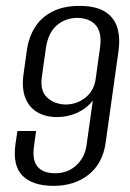

<svg xmlns="http://www.w3.org/2000/svg" viewBox="-20 -614 437 644"><path d="M159.7 9.4Q89.4 9.4 55.6 -24.6Q21.9 -58.6 31.9 -130.7L38.5 -174.7H101.1L93.9 -122.7Q87.4 -76.5 106.2 -54.7Q125 -32.9 164.6 -32.9Q207.1 -32.9 235.7 -59.3Q264.3 -85.7 270.2 -126.2L291.3 -276.6Q270.1 -249.8 238.6 -235.5Q207.1 -221.3 171 -221.3Q134 -221.3 106.2 -237Q78.5 -252.8 65.6 -284.1Q52.8 -315.4 58.3 -360.8L70.2 -446.2Q76.5 -489.5 97.4 -522.7Q118.2 -555.9 155.5 -575Q192.7 -594.2 246.4 -594.2Q301.1 -594.2 332.1 -574.9Q363 -555.6 373.5 -521.1Q383.9 -486.6 377.1 -440.4L334.3 -135Q324.3 -65.3 277 -27.9Q229.7 9.4 159.7 9.4ZM199.4 -263.4Q236.8 -263.4 265.8 -286Q294.8 -308.6 300.6 -347.2L315.5 -454.3Q322.5 -503.4 302.4 -528.1Q282.3 -552.7 240.1 -554.1Q200.1 -554.1 171 -529.5Q141.9 -504.8 134.2 -454.3L120.3 -355.3Q114.1 -309.7 137.7 -287.3Q161.3 -264.8 199.4 -263.4Z"/></svg>

Font: Alumni Sans SC Thin
Style: Italic
Weight: 100
Italic angle: -8°
Designer: Robert E. Leuschke
Foundry: Robert E. Leuschke
Version: Version 1.016